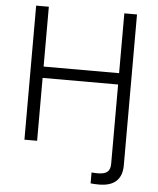

<svg xmlns="http://www.w3.org/2000/svg" viewBox="-61 -780 855 1038"><g transform="rotate(5 366.5 -261.0)"><path d="M469.7 204.1V145Q478.5 146 487.8 146.2Q497.1 146.5 502.9 146.5Q540.5 146.5 555.9 132.8Q571.3 119.1 571.3 88.9V-62.5H640.1V91.3Q640.1 148.4 608.6 177.5Q577.1 206.5 515.6 206.5Q502.9 206.5 490.2 205.8Q477.5 205.1 469.7 204.1ZM92.8 0V-727.5H161.6V-402.8H571.3V-727.5H640.1V0H571.3V-341.3H161.6V0Z"/></g></svg>

Font: Inter 17pt Light
Style: Regular
Weight: 300
Version: Version 4.001;git-66647c0bb